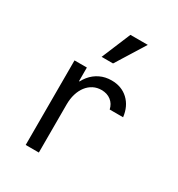

<svg xmlns="http://www.w3.org/2000/svg" viewBox="-191 -940 983 1062"><g transform="rotate(30 300.0 -408.5)"><path d="M217 0V-306.8Q217 -343.8 226.3 -374.3Q235.6 -404.8 252.6 -426.9Q269.6 -449 293.1 -461.1Q316.6 -473.2 345 -473.2Q381 -473.2 405.6 -454.1Q430.2 -435 437.4 -402H523Q515 -468.6 473.1 -507.8Q431.2 -547 367 -547Q326.6 -547 293.4 -530.9Q260.2 -514.8 236.7 -485.9Q213.2 -457 200.2 -416.2Q187.2 -375.4 187.2 -326L220 -453.2H212V-540H133V0ZM441.2 -817H330.2L253 -632H326Z"/></g></svg>

Font: CommitMonoV143 ExtLt
Style: Regular
Weight: 200
Monospace: yes
Designer: Eigil Nikolajsen
Foundry: Eigil Nikolajsen
Version: Version 1.143